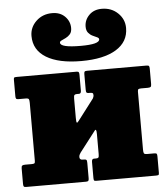

<svg xmlns="http://www.w3.org/2000/svg" viewBox="-56 -856 786 905"><g transform="rotate(-5 337.5 -403.0)"><path d="M459 -805.5Q504.5 -805.5 535 -776.2Q565.5 -747 565.5 -705.5Q565.5 -640 506.8 -604.2Q448 -568.5 342 -568.5Q235.5 -568.5 176.8 -604.2Q118 -640 118 -706.5Q118 -747.5 148.5 -776.5Q179 -805.5 224.5 -805.5Q262 -805.5 284.8 -782.5Q307.5 -759.5 307.5 -728Q307.5 -709.5 298.8 -699.2Q290 -689 278.2 -683.2Q266.5 -677.5 257.8 -673.5Q249 -669.5 249 -663.5Q249 -640 346 -640Q434.5 -640 434.5 -663.5Q434.5 -669.5 425.8 -673.5Q417 -677.5 405.2 -683Q393.5 -688.5 384.8 -699Q376 -709.5 376 -728Q376 -759.5 398.8 -782.5Q421.5 -805.5 459 -805.5ZM595 -127.5Q595 -114.5 597.5 -109.8Q600 -105 613 -105H647Q655.5 -105 657.8 -101.8Q660 -98.5 660 -90V-11Q660 -3 656.5 -1.5Q653 0 644.5 0H361.5Q353.5 0 352 -3.8Q350.5 -7.5 350.5 -15.5V-90.5Q350.5 -105 361 -105H371Q379 -105 382 -108.2Q385 -111.5 385 -124.5V-219.5Q385 -249.5 375 -235L301 -139Q298.5 -135.5 295.8 -130.2Q293 -125 293 -118.5Q293 -105 308 -105H314.5Q322.5 -105 325.2 -102Q328 -99 328 -88V-15Q328 -6 325.2 -3Q322.5 0 314 0H31.5Q22.5 0 20 -3.2Q17.5 -6.5 17.5 -16V-89Q17.5 -99.5 21.8 -102.2Q26 -105 35.5 -105H65.5Q75.5 -105 79 -107.2Q82.5 -109.5 82.5 -119V-393Q82.5 -406 80 -410.8Q77.5 -415.5 64.5 -415.5H30.5Q22.5 -415.5 20 -418.8Q17.5 -422 17.5 -430.5V-509.5Q17.5 -518 21.2 -519.2Q25 -520.5 33 -520.5H315.5Q323 -520.5 325.2 -517Q327.5 -513.5 327.5 -505V-430Q327.5 -415.5 317.5 -415.5H307.5Q299.5 -415.5 296 -412.2Q292.5 -409 292.5 -396V-303.5Q292.5 -284 295.2 -281.5Q298 -279 305 -289L380.5 -388Q382.5 -391 383.8 -395.8Q385 -400.5 385 -402.5Q385 -411.5 381.2 -413.5Q377.5 -415.5 370 -415.5H363.5Q355.5 -415.5 353 -418.5Q350.5 -421.5 350.5 -432.5V-505.5Q350.5 -514.5 353 -517.5Q355.5 -520.5 364.5 -520.5H646Q655 -520.5 657.5 -517.2Q660 -514 660 -504.5V-431.5Q660 -421 656 -418.2Q652 -415.5 642 -415.5H612Q602.5 -415.5 598.8 -413.2Q595 -411 595 -401.5Z"/></g></svg>

Font: Besley* Narrow Fatface
Style: Regular
Weight: 900
Width: 4
Designer: Owen Earl
Foundry: indestructible type*
Version: Version 3.000; ttfautohint (v1.8.3)